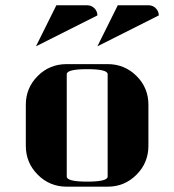

<svg xmlns="http://www.w3.org/2000/svg" viewBox="-20 -702 655 722"><path d="M77.1 -308.1Q77.1 -371.6 122.1 -416.5Q166.5 -460.9 231 -460.9H384.8Q448.7 -460.9 493.7 -416Q538.1 -371.6 538.1 -308.1V-153.8Q538.1 -89.8 493.2 -44.9Q448.2 0 384.8 0H231Q167 0 122.1 -44.9Q77.1 -89.8 77.1 -153.8ZM115.2 -527.8 191.9 -682.1H308.1Q323.7 -682.1 335 -670.9Q346.2 -659.7 346.2 -644ZM231 -38.1Q231 -19 308.1 -19Q384.8 -19 384.8 -38.1V-422.9Q384.8 -441.9 308.1 -441.9Q231 -441.9 231 -422.9ZM346.2 -527.8 422.9 -682.1H539.1Q554.7 -682.1 565.9 -670.9Q577.1 -659.7 577.1 -644Z"/></svg>

Font: Hjet
Style: Regular
Weight: 400
Designer: T. Christopher White
Version: Version 1.2